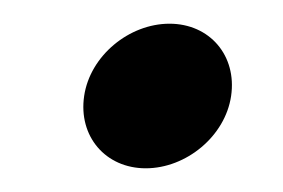

<svg xmlns="http://www.w3.org/2000/svg" viewBox="-20 -142 239 162"><path d="M51 -61C46 -27 69 0 103 0C137 0 170 -27 175 -61C180 -95 157 -122 123 -122C89 -122 56 -95 51 -61Z"/></svg>

Font: Charger Pro
Style: ExtObl
Weight: 400
Designer: Jasper
Foundry: Cannot Into Space Fonts
Version: Version 1.09